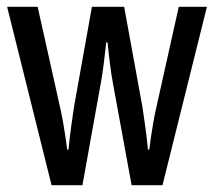

<svg xmlns="http://www.w3.org/2000/svg" viewBox="-20 -546 632 566"><path d="M132 0 1 -526H91L157 -230Q162 -209 167 -179.5Q172 -150 175 -127.5Q178 -105 178 -105H182Q182 -105 184 -125Q186 -145 190 -174Q194 -203 198 -230L251 -526H346L400 -230Q403 -210 406 -188.5Q409 -167 411.5 -148Q414 -129 415 -117Q416 -105 416 -105H420Q420 -105 421.5 -116Q423 -127 425.5 -145Q428 -163 432 -185.5Q436 -208 441 -230L507 -526H590L459 0H368L313 -300Q308 -327 304.5 -355Q301 -383 299 -402Q297 -421 297 -421H293Q293 -421 291 -402Q289 -383 285.5 -355.5Q282 -328 277 -300L223 0Z"/></svg>

Font: Archivo Narrow
Style: Regular
Weight: 400
Designer: Hector Gatti
Foundry: Omnibus-Type
Version: Version 3.002